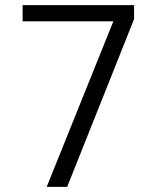

<svg xmlns="http://www.w3.org/2000/svg" viewBox="-20 -731 628 751"><path d="M242.7 0 504.4 -656.2V-710.9H68.4V-647.5H423.3L162.6 0Z"/></svg>

Font: Ride Light
Style: Regular
Weight: 300
Version: Version 3.000